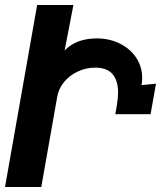

<svg xmlns="http://www.w3.org/2000/svg" viewBox="-49 -745 669 765"><path d="M99 -725H243.5L208.5 -544Q255 -592 337.5 -592Q386 -592 427.2 -572Q468.5 -552 493 -516Q517.5 -480 517.5 -434Q517.5 -422 515 -406L572.5 -411.5L551 -290H410.5L416.5 -325Q421.5 -355 421.5 -376Q421.5 -423.5 399.5 -449.5Q377.5 -475.5 330.5 -475.5Q294 -475.5 261.2 -460.2Q228.5 -445 206.5 -418.5Q184.5 -392 179 -359.5L115.5 0H-29Z"/></svg>

Font: JuliaMono ExtraBold
Style: Italic
Weight: 800
Italic angle: -9°
Monospace: yes
Designer: cormullion
Foundry: corm
Version: Version 0.057; ttfautohint (v1.8.4)